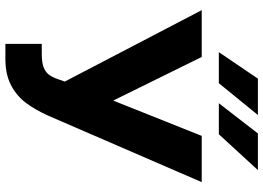

<svg xmlns="http://www.w3.org/2000/svg" viewBox="-150 -802 962 701"><g transform="rotate(90 330.5 -451.0)"><path d="M139.6 -123H176.8Q206.1 -123 223.6 -129.2Q241.2 -135.3 251.5 -148.4Q261.7 -161.6 269.5 -184.6L277.3 -207L16.6 -707H187.5L346.7 -383.8L475.6 -707H644.5L401.4 -145.5Q379.9 -98.1 354.7 -64.7Q329.6 -31.2 290.3 -10.7Q251 9.8 195.3 9.8H139.6ZM466.8 -912.1H600.6L469.7 -769.5H356.4ZM266.6 -912.1H399.4L283.2 -769.5H169.9Z"/></g></svg>

Font: Pretendard ExtraBold
Style: Regular
Weight: 800
Designer: Base glyphs from Inter by Rasmus Andersson; Hangeul glyphs from Noto Sans CJK(Source Han Sans) by Jang Soo-young and Kan
Foundry: Kil Hyung-jin
Version: Version 1.309